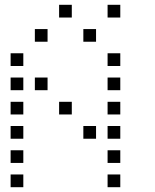

<svg xmlns="http://www.w3.org/2000/svg" viewBox="-20 -796 640 792"><path d="M224.8 -776.2Q223.8 -776.2 223.8 -776.2Q223.8 -776.2 223.8 -775.2V-724.8Q223.8 -723.8 223.8 -723.8Q223.8 -723.8 224.8 -723.8H275.2Q276.2 -723.8 276.2 -723.8Q276.2 -723.8 276.2 -724.8V-775.2Q276.2 -776.2 276.2 -776.2Q276.2 -776.2 275.2 -776.2ZM424.8 -776.2Q423.8 -776.2 423.8 -776.2Q423.8 -776.2 423.8 -775.2V-724.8Q423.8 -723.8 423.8 -723.8Q423.8 -723.8 424.8 -723.8H475.2Q476.2 -723.8 476.2 -723.8Q476.2 -723.8 476.2 -724.8V-775.2Q476.2 -776.2 476.2 -776.2Q476.2 -776.2 475.2 -776.2ZM124.8 -676.2Q123.8 -676.2 123.8 -676.2Q123.8 -676.2 123.8 -675.2V-624.8Q123.8 -623.8 123.8 -623.8Q123.8 -623.8 124.8 -623.8H175.2Q176.2 -623.8 176.2 -623.8Q176.2 -623.8 176.2 -624.8V-675.2Q176.2 -676.2 176.2 -676.2Q176.2 -676.2 175.2 -676.2ZM324.8 -676.2Q323.8 -676.2 323.8 -676.2Q323.8 -676.2 323.8 -675.2V-624.8Q323.8 -623.8 323.8 -623.8Q323.8 -623.8 324.8 -623.8H375.2Q376.2 -623.8 376.2 -623.8Q376.2 -623.8 376.2 -624.8V-675.2Q376.2 -676.2 376.2 -676.2Q376.2 -676.2 375.2 -676.2ZM24.8 -576.2Q23.8 -576.2 23.8 -576.2Q23.8 -576.2 23.8 -575.2V-524.8Q23.8 -523.8 23.8 -523.8Q23.8 -523.8 24.8 -523.8H75.2Q76.2 -523.8 76.2 -523.8Q76.2 -523.8 76.2 -524.8V-575.2Q76.2 -576.2 76.2 -576.2Q76.2 -576.2 75.2 -576.2ZM424.8 -576.2Q423.8 -576.2 423.8 -576.2Q423.8 -576.2 423.8 -575.2V-524.8Q423.8 -523.8 423.8 -523.8Q423.8 -523.8 424.8 -523.8H475.2Q476.2 -523.8 476.2 -523.8Q476.2 -523.8 476.2 -524.8V-575.2Q476.2 -576.2 476.2 -576.2Q476.2 -576.2 475.2 -576.2ZM24.8 -476.2Q23.8 -476.2 23.8 -476.2Q23.8 -476.2 23.8 -475.2V-424.8Q23.8 -423.8 23.8 -423.8Q23.8 -423.8 24.8 -423.8H75.2Q76.2 -423.8 76.2 -423.8Q76.2 -423.8 76.2 -424.8V-475.2Q76.2 -476.2 76.2 -476.2Q76.2 -476.2 75.2 -476.2ZM124.8 -476.2Q123.8 -476.2 123.8 -476.2Q123.8 -476.2 123.8 -475.2V-424.8Q123.8 -423.8 123.8 -423.8Q123.8 -423.8 124.8 -423.8H175.2Q176.2 -423.8 176.2 -423.8Q176.2 -423.8 176.2 -424.8V-475.2Q176.2 -476.2 176.2 -476.2Q176.2 -476.2 175.2 -476.2ZM424.8 -476.2Q423.8 -476.2 423.8 -476.2Q423.8 -476.2 423.8 -475.2V-424.8Q423.8 -423.8 423.8 -423.8Q423.8 -423.8 424.8 -423.8H475.2Q476.2 -423.8 476.2 -423.8Q476.2 -423.8 476.2 -424.8V-475.2Q476.2 -476.2 476.2 -476.2Q476.2 -476.2 475.2 -476.2ZM24.8 -376.2Q23.8 -376.2 23.8 -376.2Q23.8 -376.2 23.8 -375.2V-324.8Q23.8 -323.8 23.8 -323.8Q23.8 -323.8 24.8 -323.8H75.2Q76.2 -323.8 76.2 -323.8Q76.2 -323.8 76.2 -324.8V-375.2Q76.2 -376.2 76.2 -376.2Q76.2 -376.2 75.2 -376.2ZM224.8 -376.2Q223.8 -376.2 223.8 -376.2Q223.8 -376.2 223.8 -375.2V-324.8Q223.8 -323.8 223.8 -323.8Q223.8 -323.8 224.8 -323.8H275.2Q276.2 -323.8 276.2 -323.8Q276.2 -323.8 276.2 -324.8V-375.2Q276.2 -376.2 276.2 -376.2Q276.2 -376.2 275.2 -376.2ZM424.8 -376.2Q423.8 -376.2 423.8 -376.2Q423.8 -376.2 423.8 -375.2V-324.8Q423.8 -323.8 423.8 -323.8Q423.8 -323.8 424.8 -323.8H475.2Q476.2 -323.8 476.2 -323.8Q476.2 -323.8 476.2 -324.8V-375.2Q476.2 -376.2 476.2 -376.2Q476.2 -376.2 475.2 -376.2ZM24.8 -276.2Q23.8 -276.2 23.8 -276.2Q23.8 -276.2 23.8 -275.2V-224.8Q23.8 -223.8 23.8 -223.8Q23.8 -223.8 24.8 -223.8H75.2Q76.2 -223.8 76.2 -223.8Q76.2 -223.8 76.2 -224.8V-275.2Q76.2 -276.2 76.2 -276.2Q76.2 -276.2 75.2 -276.2ZM324.8 -276.2Q323.8 -276.2 323.8 -276.2Q323.8 -276.2 323.8 -275.2V-224.8Q323.8 -223.8 323.8 -223.8Q323.8 -223.8 324.8 -223.8H375.2Q376.2 -223.8 376.2 -223.8Q376.2 -223.8 376.2 -224.8V-275.2Q376.2 -276.2 376.2 -276.2Q376.2 -276.2 375.2 -276.2ZM424.8 -276.2Q423.8 -276.2 423.8 -276.2Q423.8 -276.2 423.8 -275.2V-224.8Q423.8 -223.8 423.8 -223.8Q423.8 -223.8 424.8 -223.8H475.2Q476.2 -223.8 476.2 -223.8Q476.2 -223.8 476.2 -224.8V-275.2Q476.2 -276.2 476.2 -276.2Q476.2 -276.2 475.2 -276.2ZM24.8 -176.2Q23.8 -176.2 23.8 -176.2Q23.8 -176.2 23.8 -175.2V-124.8Q23.8 -123.8 23.8 -123.8Q23.8 -123.8 24.8 -123.8H75.2Q76.2 -123.8 76.2 -123.8Q76.2 -123.8 76.2 -124.8V-175.2Q76.2 -176.2 76.2 -176.2Q76.2 -176.2 75.2 -176.2ZM424.8 -176.2Q423.8 -176.2 423.8 -176.2Q423.8 -176.2 423.8 -175.2V-124.8Q423.8 -123.8 423.8 -123.8Q423.8 -123.8 424.8 -123.8H475.2Q476.2 -123.8 476.2 -123.8Q476.2 -123.8 476.2 -124.8V-175.2Q476.2 -176.2 476.2 -176.2Q476.2 -176.2 475.2 -176.2ZM24.8 -76.2Q23.8 -76.2 23.8 -76.2Q23.8 -76.2 23.8 -75.2V-24.8Q23.8 -23.8 23.8 -23.8Q23.8 -23.8 24.8 -23.8H75.2Q76.2 -23.8 76.2 -23.8Q76.2 -23.8 76.2 -24.8V-75.2Q76.2 -76.2 76.2 -76.2Q76.2 -76.2 75.2 -76.2ZM424.8 -76.2Q423.8 -76.2 423.8 -76.2Q423.8 -76.2 423.8 -75.2V-24.8Q423.8 -23.8 423.8 -23.8Q423.8 -23.8 424.8 -23.8H475.2Q476.2 -23.8 476.2 -23.8Q476.2 -23.8 476.2 -24.8V-75.2Q476.2 -76.2 476.2 -76.2Q476.2 -76.2 475.2 -76.2Z"/></svg>

Font: Doto Black
Style: Regular
Weight: 900
Monospace: yes
Version: Version 1.000